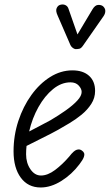

<svg xmlns="http://www.w3.org/2000/svg" viewBox="-20 -821 486 850"><path d="M160 9Q104 9 72 -34.5Q40 -78 40 -151Q40 -221 61.2 -285.5Q82.5 -350 119 -400.5Q155.5 -451 202.2 -480.2Q249 -509.5 300.5 -509.5Q347.5 -509.5 374.2 -485.5Q401 -461.5 401 -418.5Q401 -387 384 -360.8Q367 -334.5 341 -313.2Q315 -292 287.2 -275.5Q259.5 -259 237.5 -246.5Q208 -230 166.8 -209.8Q125.5 -189.5 97.5 -175Q96.5 -166 96 -156.8Q95.5 -147.5 95.5 -138Q95.5 -100 114.5 -72Q133.5 -44 161.5 -44Q191 -44 223.8 -68.5Q256.5 -93 287 -128.5Q306.5 -154 319.8 -158Q333 -162 342.5 -154.5Q349.5 -150 352.2 -143.2Q355 -136.5 350.8 -124.8Q346.5 -113 331.5 -93.5Q298 -49 251.8 -20Q205.5 9 160 9ZM109 -239Q130.5 -250.5 156 -263.5Q181.5 -276.5 204 -289Q239.5 -310 271 -332.2Q302.5 -354.5 322 -375.5Q341.5 -396.5 341.5 -414Q341.5 -428 328.5 -442.2Q315.5 -456.5 292 -456.5Q251.5 -456.5 214.8 -426.5Q178 -396.5 150.2 -347Q122.5 -297.5 109 -239ZM315 -603.5Q310.5 -603.5 303.2 -608.2Q296 -613 292 -621L235 -752.5Q225.5 -773 230.8 -784.8Q236 -796.5 246 -799.5Q259.5 -803.5 270 -798.2Q280.5 -793 284 -780L323 -668.5L389 -779Q400.5 -798.5 414.2 -799.2Q428 -800 436.5 -793Q446.5 -783.5 446.2 -772Q446 -760.5 438.5 -749.5L347.5 -619Q339 -606.5 330.8 -605Q322.5 -603.5 315 -603.5Z"/></svg>

Font: Edu AU VIC WA NT Pre
Style: Regular
Weight: 400
Designer: Tina and Corey Anderson, Eben Sorkin, Mirko Velimirovic
Foundry: Google for Education
Version: Version 1.001